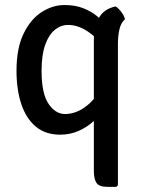

<svg xmlns="http://www.w3.org/2000/svg" viewBox="-20 -526 568 762"><path d="M45.5 -245.5Q45.5 -334.5 73.5 -392.2Q101.5 -450 145.2 -478Q189 -506 235.5 -506Q278.5 -506 310.2 -493.5Q342 -481 365.2 -461.8Q388.5 -442.5 406 -421.5L393 -336Q367 -375.5 328.2 -401.2Q289.5 -427 250.5 -427Q221.5 -427 197.5 -407.5Q173.5 -388 159.2 -347.8Q145 -307.5 145 -245Q145 -154 172.8 -113.8Q200.5 -73.5 237.5 -73.5Q278.5 -73.5 316.2 -100.2Q354 -127 375 -167.5L389.5 -89.5Q376 -67.5 351.2 -44.8Q326.5 -22 292.8 -6.8Q259 8.5 218.5 8.5Q161 8.5 122.5 -23.2Q84 -55 64.8 -112.2Q45.5 -169.5 45.5 -245.5ZM352.5 -370.5Q352.5 -417 371.8 -453.5Q391 -490 438.5 -500.5Q451 -493 461.8 -478.2Q472.5 -463.5 476 -450Q459.5 -435 453.8 -408.8Q448 -382.5 448 -353V209L442 215.5H405Q374 215.5 363.2 200.2Q352.5 185 352.5 152Z"/></svg>

Font: Signika Negative Light
Style: Regular
Weight: 400
Version: Version 2.001